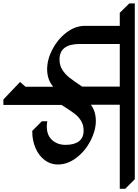

<svg xmlns="http://www.w3.org/2000/svg" viewBox="96 -970 836 1163"><g transform="rotate(90 514.5 -388.0)"><path d="M567 -520Q607 -550 665 -550Q723 -550 785 -518Q847 -486 888 -432.5Q929 -379 929 -319Q929 -276 902.5 -240.5Q876 -205 829 -184.5Q782 -164 725 -165L667 -223V-256Q683 -253 699 -253Q752 -253 781 -285.5Q810 -318 810 -366Q810 -419 788.5 -447.5Q767 -476 724 -476Q689 -476 663.5 -460Q638 -444 619 -418.5Q600 -393 568 -342V10H535L429 -91L458 -124V-292Q415 -255 352 -255Q293 -255 231.5 -287Q170 -319 129.5 -372Q89 -425 89 -485V-695H10L-47 -753V-786H1018L1076 -728V-695H567ZM457 -467V-695H199V-452Q199 -330 293 -330Q328 -330 354.5 -346.5Q381 -363 402.5 -390Q424 -417 457 -467Z"/></g></svg>

Font: Inknut Antiqua Light
Style: Regular
Weight: 300
Designer: Claus Eggers Sørensen
Foundry: Claus Eggers Sørensen
Version: Version 1.003; ttfautohint (v1.8.2) -l 8 -r 50 -G 200 -x 14 